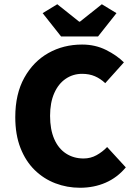

<svg xmlns="http://www.w3.org/2000/svg" viewBox="-20 -873 640 905"><path d="M357 12Q296 12 241 -9Q186 -30 143.5 -71.5Q101 -113 76.5 -175.5Q52 -238 52 -321Q52 -430 94.5 -506.5Q137 -583 208 -623Q279 -663 367 -663Q429 -663 480 -637.5Q531 -612 564 -579L476 -481Q454 -502 427.5 -513.5Q401 -525 367 -525Q324 -525 289.5 -501.5Q255 -478 235.5 -433.5Q216 -389 216 -327Q216 -263 235.5 -218Q255 -173 291 -149.5Q327 -126 374 -126Q407 -126 435 -141.5Q463 -157 485 -180L573 -84Q533 -36 478 -12Q423 12 357 12ZM268 -701 181 -811 250 -853 353 -771H357L460 -853L529 -811L442 -701Z"/></svg>

Font: Source Code Pro ExtraBold
Style: Regular
Weight: 800
Monospace: yes
Designer: Paul D. Hunt, Teo Tuominen
Foundry: Adobe Systems Incorporated
Version: Version 1.018;hotconv 1.0.116;makeotfexe 2.5.65601